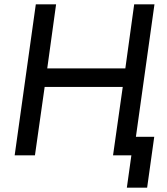

<svg xmlns="http://www.w3.org/2000/svg" viewBox="-20 -720 775 890"><path d="M549 -317H187L142 0H48L146 -700H240L199 -403H561L602 -700H696L610 -86H695L662 150H568L589 0H504Z"/></svg>

Font: Retni Sans Medium
Style: Italic
Weight: 500
Italic angle: -8°
Designer: Vitaly Kuzmin
Foundry: ParaType Ltd.
Version: Version 1.00;June 10, 2019;FontCreator 11.5.0.2425 64-bit; t